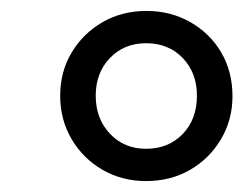

<svg xmlns="http://www.w3.org/2000/svg" viewBox="-20 -735 445 351"><path d="M247 -404Q203 -404 167.5 -424.5Q132 -445 111 -480.5Q90 -516 90 -560Q90 -604 111 -639Q132 -674 167.5 -694.5Q203 -715 248 -715Q292 -715 328 -694.5Q364 -674 384.5 -639Q405 -604 405 -559Q405 -516 384 -480.5Q363 -445 327.5 -424.5Q292 -404 247 -404ZM247 -463Q288 -463 314 -490Q340 -517 340 -560Q340 -602 314 -629Q288 -656 247 -656Q207 -656 181 -629Q155 -602 155 -560Q155 -518 181 -490.5Q207 -463 247 -463Z"/></svg>

Font: Nunito Sans 7pt SemiExpanded
Style: Italic
Weight: 400
Width: 6
Italic angle: -9°
Designer: Vernon Adams
Foundry: Vernon Adams
Version: Version 3.101;gftools[0.9.27]